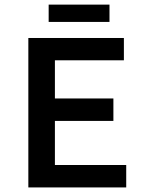

<svg xmlns="http://www.w3.org/2000/svg" viewBox="-20 -820 640 840"><path d="M192.9 -724.1V-799.8H459V-724.1ZM104 0V-653.8H522V-556.2H220.2V-389.2H476.1V-291H220.2V-98.1H532.2V0Z"/></svg>

Font: SourceCodePro-Semibold
Style: Regular
Weight: 600
Monospace: yes
Designer: Paul D. Hunt
Foundry: Adobe Systems Incorporated
Version: Version 1.009;PS 1.000;hotconv 1.0.70;makeotf.lib2.5.5900